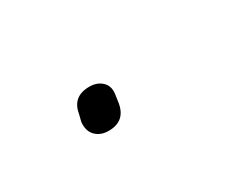

<svg xmlns="http://www.w3.org/2000/svg" viewBox="-27 -106 238 188"><g transform="rotate(-30 92.5 -12.5)"><path d="M64 11Q55 11 49.5 5.5Q44 0 45 -10L47 -18Q50 -36 69 -36Q78 -36 83.5 -30.5Q89 -25 87 -15L86 -8Q83 11 64 11Z"/></g></svg>

Font: Sofia Sans Semi Condensed Thin
Style: Italic
Weight: 250
Italic angle: -9°
Version: Version 4.100